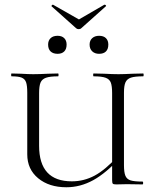

<svg xmlns="http://www.w3.org/2000/svg" viewBox="-20 -778 660 810"><path d="M375 -456Q373 -456 373 -462Q373 -468 375 -468L419 -467Q455 -465 480 -465Q502 -465 540 -467L584 -468Q586 -468 586 -462Q586 -456 584 -456Q549 -456 532.5 -450.5Q516 -445 509.5 -431Q503 -417 503 -387V-81Q503 -51 509 -36.5Q515 -22 531 -17Q547 -12 581 -12Q584 -12 584 -6Q584 0 581 0L516 -1L471 0Q459 0 456 -3Q453 -6 453 -19V-385Q453 -415 447.5 -429.5Q442 -444 425.5 -450Q409 -456 375 -456ZM260 12Q187 12 141 -26Q95 -64 95 -127V-387Q95 -417 90 -431Q85 -445 71.5 -450.5Q58 -456 29 -456Q27 -456 27 -462Q27 -468 29 -468L68 -467Q102 -465 120 -465Q145 -465 183 -467L225 -468Q227 -468 227 -462Q227 -456 225 -456Q191 -456 174 -450Q157 -444 151 -429.5Q145 -415 145 -385V-163Q145 -13 283 -13Q334 -13 379 -37Q424 -61 478 -120L487 -113Q428 -48 373.5 -18Q319 12 260 12ZM197 -752Q197 -754 199.5 -756.5Q202 -759 204 -758L313 -696L420 -758H422Q425 -758 427 -755Q429 -752 426 -751L323 -659Q319 -655 312 -655Q305 -655 301 -659L198 -751Q198 -751 197.5 -751.5Q197 -752 197 -752ZM183 -590Q183 -607 193.5 -617Q204 -627 223 -627Q241 -627 251 -617Q261 -607 261 -590Q261 -571 251 -561Q241 -551 223 -551Q204 -551 193.5 -561Q183 -571 183 -590ZM358 -590Q358 -607 369 -617Q380 -627 398 -627Q417 -627 427 -617Q437 -607 437 -590Q437 -571 427 -561Q417 -551 398 -551Q380 -551 369 -561.5Q358 -572 358 -590Z"/></svg>

Font: Cormorant Unicase Light
Style: Regular
Weight: 300
Designer: Christian Thalmann (Catharsis Fonts)
Foundry: Catharsis Fonts
Version: Version 4.000